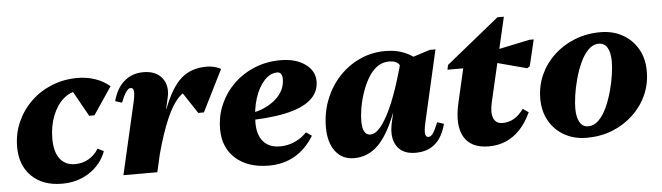

<svg xmlns="http://www.w3.org/2000/svg" viewBox="-44 -802 3386 982"><g transform="rotate(-5 1649.0 -311.0)"><path d="M240 16Q142 16 84.5 -40Q27 -96 27 -191Q27 -259 53 -318Q79 -377 125 -421.5Q171 -466 232.5 -491Q294 -516 365 -516Q412 -516 455 -501.5Q498 -487 530 -459L435 -318H408L318 -479H464V-399Q458 -414 439 -425.5Q420 -437 399.5 -443.5Q379 -450 366 -450Q323 -450 287.5 -419Q252 -388 231 -335Q210 -282 210 -217Q210 -150 237.5 -114Q265 -78 315 -78Q353 -78 384.5 -96Q416 -114 436 -147L467 -131Q442 -64 381 -24Q320 16 240 16Z M697 -95V-319H805Q846 -426 897 -471Q948 -516 1028 -516Q1068 -516 1101 -498L994 -284H965L876 -419H935V-403Q902 -403 870.5 -369Q839 -335 809.5 -266.5Q780 -198 752 -95ZM556 0 641 -370Q649 -407 647 -424Q645 -441 631 -441Q609 -441 581 -370L547 -381Q564 -446 604.5 -481Q645 -516 703 -516Q767 -516 798.5 -476.5Q830 -437 816 -375L730 0Z M1302 16Q1195 16 1132 -40Q1069 -96 1069 -191Q1069 -259 1095 -318Q1121 -377 1167 -421.5Q1213 -466 1274.5 -491Q1336 -516 1407 -516Q1484 -516 1533 -481.5Q1582 -447 1582 -392Q1582 -336 1537.5 -298Q1493 -260 1404.5 -241.5Q1316 -223 1182 -223V-255Q1246 -255 1298 -277Q1350 -299 1380.5 -336Q1411 -373 1411 -419Q1411 -436 1404.5 -445.5Q1398 -455 1386 -455Q1349 -455 1318.5 -422Q1288 -389 1270 -333Q1252 -277 1252 -207Q1252 -145 1282 -111Q1312 -77 1367 -77Q1407 -77 1443 -93Q1479 -109 1505 -137L1534 -117Q1452 16 1302 16Z M1739 16Q1679 16 1644 -29.5Q1609 -75 1609 -153Q1609 -229 1635 -295Q1661 -361 1707 -410.5Q1753 -460 1814 -488Q1875 -516 1946 -516Q2006 -516 2054.5 -493Q2103 -470 2126 -430L2026 -374Q2026 -421 2011 -441Q1996 -461 1960 -461Q1924 -461 1896.5 -440Q1869 -419 1849.5 -384.5Q1830 -350 1817 -310.5Q1804 -271 1798 -234Q1792 -197 1792 -170Q1792 -97 1833 -97Q1854 -97 1875.5 -118.5Q1897 -140 1919.5 -181Q1942 -222 1964.5 -282Q1987 -342 2009 -420L2067 -385V-194H1956Q1914 -85 1862 -34.5Q1810 16 1739 16ZM2055 16Q1988 16 1959 -28.5Q1930 -73 1947 -149L2020 -467H2063L2173 -502H2202L2117 -130Q2109 -93 2111.5 -76Q2114 -59 2127 -59Q2140 -59 2151 -74.5Q2162 -90 2178 -130L2212 -119Q2195 -52 2156 -18Q2117 16 2055 16Z M2431 16Q2340 16 2304.5 -45Q2269 -106 2295 -219L2348 -450L2379 -393H2254L2259 -417L2532 -638H2565L2466 -210Q2453 -156 2465 -126.5Q2477 -97 2511 -97Q2543 -97 2569.5 -112Q2596 -127 2620 -160L2649 -140Q2625 -88 2592.5 -53.5Q2560 -19 2520 -1.5Q2480 16 2431 16ZM2661 -365 2450 -421 2462 -462 2685 -509H2707L2675 -374Z M2934 16Q2870 16 2820 -12Q2770 -40 2742 -89.5Q2714 -139 2714 -203Q2714 -269 2739.5 -325.5Q2765 -382 2811 -425Q2857 -468 2918 -492Q2979 -516 3049 -516Q3114 -516 3163.5 -488Q3213 -460 3241 -411Q3269 -362 3269 -297Q3269 -231 3243.5 -174.5Q3218 -118 3172 -75Q3126 -32 3065.5 -8Q3005 16 2934 16ZM2946 -42Q2977 -42 3001 -66.5Q3025 -91 3042.5 -129.5Q3060 -168 3072 -212Q3084 -256 3089.5 -295.5Q3095 -335 3095 -361Q3095 -408 3080 -433Q3065 -458 3037 -458Q3006 -458 2982 -433.5Q2958 -409 2940.5 -370.5Q2923 -332 2911 -288Q2899 -244 2893.5 -204.5Q2888 -165 2888 -139Q2888 -93 2903 -67.5Q2918 -42 2946 -42Z"/></g></svg>

Font: Platypi Light ExtraBold
Style: Italic
Weight: 800
Italic angle: -13°
Version: Version 1.200